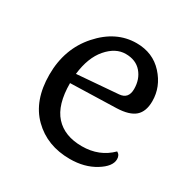

<svg xmlns="http://www.w3.org/2000/svg" viewBox="-126 -631 741 755"><g transform="rotate(30 244.5 -254.0)"><path d="M326 -308Q367 -311 367 -355.5Q367 -400 341.5 -429.5Q316 -459 270 -459Q224 -459 186 -415Q148 -371 139 -293ZM432 -110Q447 -102 447 -83Q447 -50 399 -20.5Q351 9 285 9Q182 9 116 -56Q50 -121 50 -238.5Q50 -356 121.5 -436.5Q193 -517 286 -517Q360 -517 406.5 -466Q453 -415 453 -350Q453 -303 427.5 -280.5Q402 -258 345 -256L137 -250Q137 -152 179.5 -105Q222 -58 301 -58Q380 -58 432 -110Z"/></g></svg>

Font: Laila
Style: Regular
Weight: 400
Designer: Hitesh Malaviya
Foundry: Indian Type Foundry
Version: Version 1.302;PS 1.0;hotconv 1.0.78;makeotf.lib2.5.61930; tt